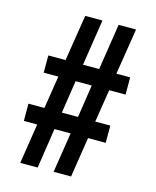

<svg xmlns="http://www.w3.org/2000/svg" viewBox="-108 -775 699 861"><g transform="rotate(15 241.0 -344.0)"><path d="M69 12 98 -174H36V-254H110L134 -406H66V-486H146L180 -700H260L227 -486H302L335 -700H416L382 -486H446V-406H370L346 -254H416V-174H334L305 12H224L253 -174H178L150 12ZM191 -254H266L289 -406H214Z"/></g></svg>

Font: Archivo ExtraCondensed ExtraBold
Style: Regular
Weight: 800
Width: 2
Designer: Hector Gatti
Foundry: Omnibus-Type
Version: Version 2.001